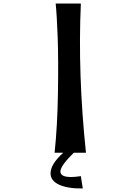

<svg xmlns="http://www.w3.org/2000/svg" viewBox="-20 -867 640 1090"><path d="M384 138Q404 138 439 133Q447 184 450 203Q364 204 315.5 181.5Q267 159 267 117Q267 65 339 0H290Q306 -151 309 -340Q312 -529 307.5 -654Q303 -779 296 -847H439Q421 -446 468 0H399Q323 74 323 107Q323 138 384 138Z"/></svg>

Font: OpenDyslexic
Style: Regular
Weight: 400
Designer: Abbie Gonzalez
Version: Version 0.920;hotconv 1.0.109;makeotfexe 2.5.65596